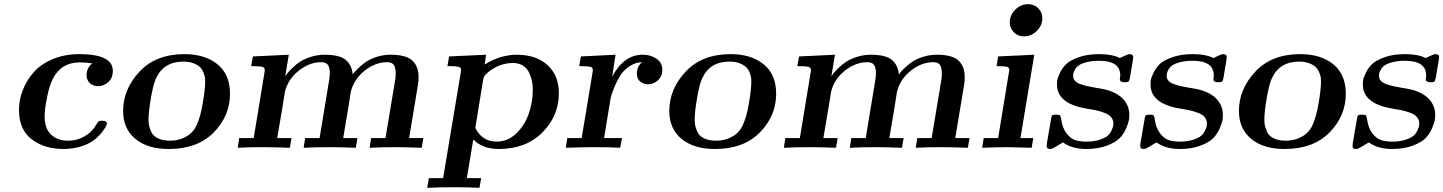

<svg xmlns="http://www.w3.org/2000/svg" viewBox="-20 -715 6983 929"><path d="M71.8 -183.1Q71.8 -230 89.4 -276.6Q106.9 -323.2 140.9 -363Q174.8 -402.8 232.9 -428Q291 -453.1 363.8 -453.1Q525.9 -453.1 525.9 -372.1Q525.9 -336.9 503.4 -317.4Q481 -297.9 455.1 -297.9Q430.2 -297.9 414.6 -313Q398.9 -328.1 398.9 -351.1Q398.9 -387.2 426.8 -408.2Q397 -413.1 366.2 -413.1Q276.4 -413.1 235.8 -334Q219.7 -301.8 210 -255.4Q200.2 -209 198 -186.5Q195.8 -164.1 195.8 -154.8Q195.8 -92.8 227.3 -63.5Q258.8 -34.2 309.1 -34.2Q352.1 -34.2 388.9 -55.2Q425.8 -76.2 445.8 -111.8Q453.6 -126 457.8 -128.4Q461.9 -130.9 474.1 -130.9Q497.1 -130.9 497.1 -117.2Q497.1 -113.3 491 -101.1Q484.9 -88.9 469.5 -70.3Q454.1 -51.8 431.6 -34.9Q409.2 -18.1 370.6 -6.1Q332 5.9 287.1 5.9Q195.3 5.9 133.5 -41Q71.8 -87.9 71.8 -183.1Z M575.7 -178.2Q575.7 -283.2 654.8 -368.2Q733.9 -453.1 872.6 -453.1Q971.7 -453.1 1032.2 -404.1Q1092.8 -355 1092.8 -261.2Q1092.8 -154.3 1014.2 -74.2Q935.5 5.9 796.9 5.9Q693.8 5.9 634.8 -43.2Q575.7 -92.3 575.7 -178.2ZM698.7 -137.2Q698.7 -122.1 700.7 -110.1Q702.6 -98.1 711.2 -78.1Q719.7 -58.1 743.2 -46.1Q766.6 -34.2 803.7 -34.2Q844.7 -34.2 880.1 -53.7Q915.5 -73.2 931.6 -109.9Q949.7 -147.9 961.2 -216.1Q972.7 -284.2 972.7 -315.9Q972.7 -327.1 972.2 -335.7Q971.7 -344.2 965.8 -360.6Q960 -377 950 -387.9Q939.9 -398.9 918.5 -408Q897 -417 866.7 -417Q772.5 -417 734.9 -335.9Q721.7 -308.1 710.2 -240.7Q698.7 -173.3 698.7 -137.2Z M1130.4 0 1137.2 -46.9H1207.5L1259.3 -361.8Q1261.2 -371.6 1261.2 -375Q1261.2 -389.2 1247.8 -392.1Q1234.4 -395 1195.3 -395L1203.6 -441.9L1377.4 -450.2L1360.4 -347.2H1361.3Q1366.2 -354 1370.8 -360.6Q1375.5 -367.2 1394 -385.5Q1412.6 -403.8 1432.1 -416.5Q1451.7 -429.2 1483.6 -439.7Q1515.6 -450.2 1550.3 -450.2Q1623.5 -450.2 1653.1 -425Q1682.6 -399.9 1686.5 -355Q1691.4 -361.8 1696.5 -367.9Q1701.7 -374 1719.5 -390.6Q1737.3 -407.2 1756.3 -419.2Q1775.4 -431.2 1805.9 -440.7Q1836.4 -450.2 1869.6 -450.2Q1945.8 -450.2 1975.6 -421.6Q2005.4 -393.1 2005.4 -341.8Q2005.4 -322.8 2002.4 -305.2L1959.5 -46.9H2028.3L2020.5 0Q1936.5 -2.9 1894.5 -2.9Q1817.4 -2.9 1768.6 0L1775.4 -46.9H1845.2L1892.6 -331.1Q1894.5 -343.3 1894.5 -359.9Q1894.5 -387.7 1885.5 -400.9Q1876.5 -414.1 1852.5 -414.1Q1796.4 -414.1 1744.4 -373Q1692.4 -332 1677.2 -270Q1674.3 -245.1 1640.6 -46.9H1709.5L1701.7 0Q1617.7 -2.9 1575.7 -2.9Q1499.5 -2.9 1449.2 0L1456.5 -46.9H1526.4L1573.2 -331.1Q1575.2 -343.3 1575.7 -359.9Q1575.7 -387.7 1566.7 -400.9Q1557.6 -414.1 1533.7 -414.1Q1477.5 -414.1 1425.5 -373Q1373.5 -332 1358.4 -270Q1355.5 -245.1 1321.3 -46.9H1390.6L1382.3 0Q1298.3 -2.9 1256.3 -2.9Q1179.2 -2.9 1130.4 0Z M2046.9 193.8 2055.2 147H2124L2209 -361.8Q2210.9 -371.6 2210.9 -375Q2210.9 -386.2 2204.8 -389.2Q2198.7 -392.1 2186 -394Q2174.8 -395 2145 -395L2152.8 -441.9L2332 -450.2L2325.2 -402.8Q2399.4 -449.7 2480 -450.2Q2574.2 -450.2 2629.2 -400.1Q2684.1 -350.1 2684.1 -264.2Q2684.1 -155.3 2605 -74.7Q2525.9 5.9 2392.1 5.9Q2315.9 5.9 2270 -40L2238.8 147H2308.1L2299.8 193.8Q2249 190.9 2173.8 190.9Q2109.9 190.9 2046.9 193.8ZM2279.8 -96.2Q2312 -30.3 2382.8 -29.8Q2437 -29.8 2478 -69.3Q2519 -108.9 2538.6 -165.5Q2558.1 -222.2 2558.1 -283.2Q2558.1 -303.2 2554 -322.5Q2549.8 -341.8 2540.3 -362.8Q2530.8 -383.8 2511 -397Q2491.2 -410.2 2461.9 -410.2Q2391.1 -410.2 2333 -357.9Q2319.8 -344.7 2317.9 -330.1Z M2717.8 0 2724.6 -46.9H2794.4L2846.7 -361.8Q2848.6 -371.6 2848.6 -375Q2848.6 -389.2 2835.2 -392.1Q2821.8 -395 2782.7 -395L2790.5 -441.9L2958.5 -450.2L2941.9 -344.2Q2999 -450.2 3088.9 -450.2Q3127.9 -450.2 3156.2 -431.2Q3184.6 -412.1 3184.6 -377Q3184.6 -346.2 3163.6 -326.7Q3142.6 -307.1 3115.7 -307.1Q3095.7 -307.1 3078.6 -319.6Q3061.5 -332 3061.5 -358.9Q3061.5 -392.1 3086.4 -414.1Q3054.2 -413.1 3026.9 -395Q2999.5 -377 2983.6 -353Q2967.8 -329.1 2955.8 -301Q2943.8 -272.9 2938.7 -255.4Q2933.6 -237.8 2932.6 -228L2902.8 -46.9H2989.7L2980.5 0Q2941.4 -2.9 2843.8 -2.9Q2807.6 -2.9 2717.8 0Z M3218.3 -178.2Q3218.3 -283.2 3297.4 -368.2Q3376.5 -453.1 3515.1 -453.1Q3614.3 -453.1 3674.8 -404.1Q3735.4 -355 3735.4 -261.2Q3735.4 -154.3 3656.7 -74.2Q3578.1 5.9 3439.5 5.9Q3336.4 5.9 3277.3 -43.2Q3218.3 -92.3 3218.3 -178.2ZM3341.3 -137.2Q3341.3 -122.1 3343.3 -110.1Q3345.2 -98.1 3353.8 -78.1Q3362.3 -58.1 3385.7 -46.1Q3409.2 -34.2 3446.3 -34.2Q3487.3 -34.2 3522.7 -53.7Q3558.1 -73.2 3574.2 -109.9Q3592.3 -147.9 3603.8 -216.1Q3615.2 -284.2 3615.2 -315.9Q3615.2 -327.1 3614.7 -335.7Q3614.3 -344.2 3608.4 -360.6Q3602.5 -377 3592.5 -387.9Q3582.5 -398.9 3561 -408Q3539.6 -417 3509.3 -417Q3415 -417 3377.4 -335.9Q3364.3 -308.1 3352.8 -240.7Q3341.3 -173.3 3341.3 -137.2Z M3772.9 0 3779.8 -46.9H3850.1L3901.9 -361.8Q3903.8 -371.6 3903.8 -375Q3903.8 -389.2 3890.4 -392.1Q3877 -395 3837.9 -395L3846.2 -441.9L4020 -450.2L4002.9 -347.2H4003.9Q4008.8 -354 4013.4 -360.6Q4018.1 -367.2 4036.6 -385.5Q4055.2 -403.8 4074.7 -416.5Q4094.2 -429.2 4126.2 -439.7Q4158.2 -450.2 4192.9 -450.2Q4266.1 -450.2 4295.7 -425Q4325.2 -399.9 4329.1 -355Q4334 -361.8 4339.1 -367.9Q4344.2 -374 4362.1 -390.6Q4379.9 -407.2 4398.9 -419.2Q4418 -431.2 4448.5 -440.7Q4479 -450.2 4512.2 -450.2Q4588.4 -450.2 4618.2 -421.6Q4647.9 -393.1 4647.9 -341.8Q4647.9 -322.8 4645 -305.2L4602.1 -46.9H4670.9L4663.1 0Q4579.1 -2.9 4537.1 -2.9Q4460 -2.9 4411.1 0L4418 -46.9H4487.8L4535.2 -331.1Q4537.1 -343.3 4537.1 -359.9Q4537.1 -387.7 4528.1 -400.9Q4519 -414.1 4495.1 -414.1Q4439 -414.1 4387 -373Q4335 -332 4319.8 -270Q4316.9 -245.1 4283.2 -46.9H4352.1L4344.2 0Q4260.3 -2.9 4218.3 -2.9Q4142.1 -2.9 4091.8 0L4099.1 -46.9H4168.9L4215.8 -331.1Q4217.8 -343.3 4218.3 -359.9Q4218.3 -387.7 4209.2 -400.9Q4200.2 -414.1 4176.3 -414.1Q4120.1 -414.1 4068.1 -373Q4016.1 -332 4001 -270Q3998 -245.1 3963.9 -46.9H4033.2L4024.9 0Q3940.9 -2.9 3898.9 -2.9Q3821.8 -2.9 3772.9 0Z M4732.4 0 4739.7 -46.9H4809.6L4861.3 -362.8Q4861.3 -364.7 4862.5 -369.4Q4863.8 -374 4863.8 -375Q4863.8 -389.2 4851.1 -392.1Q4838.4 -395 4801.8 -395L4809.6 -441.9L4984.4 -450.2L4917.5 -46.9H4979.5L4971.7 0Q4875.5 -2.9 4854.5 -2.9Q4807.6 -2.9 4732.4 0ZM4865.7 -606.9Q4865.7 -642.1 4892.6 -668.5Q4919.4 -694.8 4954.6 -694.8Q4984.4 -694.8 5003.9 -674.8Q5023.4 -654.8 5023.4 -627Q5023.4 -592.8 4997.1 -565.9Q4970.7 -539.1 4934.6 -539.1Q4904.8 -539.1 4885.3 -559.1Q4865.7 -579.1 4865.7 -606.9Z M5044.4 -7.8 5045.4 -22 5065.4 -138.2Q5067.4 -153.3 5071.3 -156.7Q5075.2 -160.2 5090.3 -160.2Q5105.5 -160.2 5108.9 -156.5Q5112.3 -152.8 5114.3 -140.1Q5120.1 -95.2 5140.9 -69.1Q5161.6 -43 5184.1 -36.4Q5206.5 -29.8 5237.3 -29.8Q5273.4 -29.8 5300.5 -38.8Q5327.6 -47.9 5339.6 -58.3Q5351.6 -68.8 5358.4 -84Q5365.2 -99.1 5366.2 -105.5Q5367.2 -111.8 5367.2 -117.2Q5367.2 -131.3 5360.4 -142.1Q5353.5 -152.8 5344 -159.4Q5334.5 -166 5314 -172.6Q5293.5 -179.2 5279.5 -182.1Q5265.6 -185.1 5235.4 -189.9Q5094.2 -213.9 5094.2 -306.2Q5094.2 -314.9 5095.2 -325.4Q5096.2 -335.9 5107.9 -361.1Q5119.6 -386.2 5138.4 -404.5Q5157.2 -422.9 5199.2 -438Q5241.2 -453.1 5299.3 -453.1Q5361.3 -453.1 5398.4 -434.1Q5436.5 -453.1 5445.3 -453.1Q5463.4 -453.1 5463.4 -437Q5463.4 -436 5462.9 -434.6Q5462.4 -433.1 5461.9 -429.9Q5461.4 -426.8 5461.4 -423.8L5447.3 -338.9Q5444.3 -323.7 5439.9 -320.3Q5435.5 -316.9 5422.4 -316.9Q5398.4 -316.9 5398.4 -332Q5398.4 -333 5399.4 -340.1Q5400.4 -347.2 5400.4 -350.1Q5400.4 -420.9 5298.3 -420.9Q5263.2 -420.9 5237.3 -414.1Q5211.4 -407.2 5199.5 -398.7Q5187.5 -390.1 5180.9 -377.7Q5174.3 -365.2 5173.3 -359.6Q5172.4 -354 5172.4 -349.1Q5172.4 -335 5180.4 -325Q5188.5 -314.9 5207 -308.3Q5225.6 -301.8 5238 -298.8Q5250.5 -295.9 5278.3 -291Q5314.5 -285.2 5329.8 -281.5Q5345.2 -277.8 5364.7 -269.5Q5384.3 -261.2 5401.4 -248Q5444.3 -211.9 5444.3 -159.2Q5444.3 -147.9 5442.4 -134.5Q5440.4 -121.1 5429 -94Q5417.5 -66.9 5397.5 -46.4Q5377.4 -25.9 5335 -10Q5292.5 5.9 5235.4 5.9Q5166.5 5.9 5123.5 -25.9Q5120.6 -23.9 5108.9 -17.6Q5097.2 -11.2 5094.2 -8.8Q5071.3 5.9 5062 5.9Q5062 5.9 5061.5 5.9Q5061 5.9 5060.5 5.9Q5044.4 5.9 5044.4 -7.8Z M5497.1 -7.8 5498 -22 5518.1 -138.2Q5520 -153.3 5523.9 -156.7Q5527.8 -160.2 5543 -160.2Q5558.1 -160.2 5561.5 -156.5Q5564.9 -152.8 5566.9 -140.1Q5572.8 -95.2 5593.5 -69.1Q5614.3 -43 5636.7 -36.4Q5659.2 -29.8 5689.9 -29.8Q5726.1 -29.8 5753.2 -38.8Q5780.3 -47.9 5792.2 -58.3Q5804.2 -68.8 5811 -84Q5817.9 -99.1 5818.8 -105.5Q5819.8 -111.8 5819.8 -117.2Q5819.8 -131.3 5813 -142.1Q5806.2 -152.8 5796.6 -159.4Q5787.1 -166 5766.6 -172.6Q5746.1 -179.2 5732.2 -182.1Q5718.3 -185.1 5688 -189.9Q5546.9 -213.9 5546.9 -306.2Q5546.9 -314.9 5547.9 -325.4Q5548.8 -335.9 5560.5 -361.1Q5572.3 -386.2 5591.1 -404.5Q5609.9 -422.9 5651.9 -438Q5693.8 -453.1 5752 -453.1Q5814 -453.1 5851.1 -434.1Q5889.2 -453.1 5897.9 -453.1Q5916 -453.1 5916 -437Q5916 -436 5915.5 -434.6Q5915 -433.1 5914.6 -429.9Q5914.1 -426.8 5914.1 -423.8L5899.9 -338.9Q5897 -323.7 5892.6 -320.3Q5888.2 -316.9 5875 -316.9Q5851.1 -316.9 5851.1 -332Q5851.1 -333 5852.1 -340.1Q5853 -347.2 5853 -350.1Q5853 -420.9 5751 -420.9Q5715.8 -420.9 5689.9 -414.1Q5664.1 -407.2 5652.1 -398.7Q5640.1 -390.1 5633.5 -377.7Q5627 -365.2 5626 -359.6Q5625 -354 5625 -349.1Q5625 -335 5633.1 -325Q5641.1 -314.9 5659.7 -308.3Q5678.2 -301.8 5690.7 -298.8Q5703.1 -295.9 5731 -291Q5767.1 -285.2 5782.5 -281.5Q5797.9 -277.8 5817.4 -269.5Q5836.9 -261.2 5854 -248Q5897 -211.9 5897 -159.2Q5897 -147.9 5895 -134.5Q5893.1 -121.1 5881.6 -94Q5870.1 -66.9 5850.1 -46.4Q5830.1 -25.9 5787.6 -10Q5745.1 5.9 5688 5.9Q5619.1 5.9 5576.2 -25.9Q5573.2 -23.9 5561.5 -17.6Q5549.8 -11.2 5546.9 -8.8Q5523.9 5.9 5514.6 5.9Q5514.6 5.9 5514.2 5.9Q5513.7 5.9 5513.2 5.9Q5497.1 5.9 5497.1 -7.8Z M5974.6 -178.2Q5974.6 -283.2 6053.7 -368.2Q6132.8 -453.1 6271.5 -453.1Q6370.6 -453.1 6431.2 -404.1Q6491.7 -355 6491.7 -261.2Q6491.7 -154.3 6413.1 -74.2Q6334.5 5.9 6195.8 5.9Q6092.8 5.9 6033.7 -43.2Q5974.6 -92.3 5974.6 -178.2ZM6097.7 -137.2Q6097.7 -122.1 6099.6 -110.1Q6101.6 -98.1 6110.1 -78.1Q6118.7 -58.1 6142.1 -46.1Q6165.5 -34.2 6202.6 -34.2Q6243.7 -34.2 6279.1 -53.7Q6314.5 -73.2 6330.6 -109.9Q6348.6 -147.9 6360.1 -216.1Q6371.6 -284.2 6371.6 -315.9Q6371.6 -327.1 6371.1 -335.7Q6370.6 -344.2 6364.7 -360.6Q6358.9 -377 6348.9 -387.9Q6338.9 -398.9 6317.4 -408Q6295.9 -417 6265.6 -417Q6171.4 -417 6133.8 -335.9Q6120.6 -308.1 6109.1 -240.7Q6097.7 -173.3 6097.7 -137.2Z M6524.4 -7.8 6525.4 -22 6545.4 -138.2Q6547.4 -153.3 6551.3 -156.7Q6555.2 -160.2 6570.3 -160.2Q6585.4 -160.2 6588.9 -156.5Q6592.3 -152.8 6594.2 -140.1Q6600.1 -95.2 6620.8 -69.1Q6641.6 -43 6664.1 -36.4Q6686.5 -29.8 6717.3 -29.8Q6753.4 -29.8 6780.5 -38.8Q6807.6 -47.9 6819.6 -58.3Q6831.5 -68.8 6838.4 -84Q6845.2 -99.1 6846.2 -105.5Q6847.2 -111.8 6847.2 -117.2Q6847.2 -131.3 6840.3 -142.1Q6833.5 -152.8 6824 -159.4Q6814.5 -166 6793.9 -172.6Q6773.4 -179.2 6759.5 -182.1Q6745.6 -185.1 6715.3 -189.9Q6574.2 -213.9 6574.2 -306.2Q6574.2 -314.9 6575.2 -325.4Q6576.2 -335.9 6587.9 -361.1Q6599.6 -386.2 6618.4 -404.5Q6637.2 -422.9 6679.2 -438Q6721.2 -453.1 6779.3 -453.1Q6841.3 -453.1 6878.4 -434.1Q6916.5 -453.1 6925.3 -453.1Q6943.4 -453.1 6943.4 -437Q6943.4 -436 6942.9 -434.6Q6942.4 -433.1 6941.9 -429.9Q6941.4 -426.8 6941.4 -423.8L6927.2 -338.9Q6924.3 -323.7 6919.9 -320.3Q6915.5 -316.9 6902.3 -316.9Q6878.4 -316.9 6878.4 -332Q6878.4 -333 6879.4 -340.1Q6880.4 -347.2 6880.4 -350.1Q6880.4 -420.9 6778.3 -420.9Q6743.2 -420.9 6717.3 -414.1Q6691.4 -407.2 6679.4 -398.7Q6667.5 -390.1 6660.9 -377.7Q6654.3 -365.2 6653.3 -359.6Q6652.3 -354 6652.3 -349.1Q6652.3 -335 6660.4 -325Q6668.5 -314.9 6687 -308.3Q6705.6 -301.8 6718 -298.8Q6730.5 -295.9 6758.3 -291Q6794.4 -285.2 6809.8 -281.5Q6825.2 -277.8 6844.7 -269.5Q6864.3 -261.2 6881.3 -248Q6924.3 -211.9 6924.3 -159.2Q6924.3 -147.9 6922.4 -134.5Q6920.4 -121.1 6908.9 -94Q6897.5 -66.9 6877.4 -46.4Q6857.4 -25.9 6814.9 -10Q6772.5 5.9 6715.3 5.9Q6646.5 5.9 6603.5 -25.9Q6600.6 -23.9 6588.9 -17.6Q6577.1 -11.2 6574.2 -8.8Q6551.3 5.9 6542 5.9Q6542 5.9 6541.5 5.9Q6541 5.9 6540.5 5.9Q6524.4 5.9 6524.4 -7.8Z"/></svg>

Font: CMU Serif Extra
Style: BoldSlanted
Weight: 700
Italic angle: -9.46001°
Version: Version 0.7.0